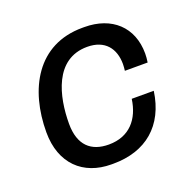

<svg xmlns="http://www.w3.org/2000/svg" viewBox="-100 -624 746 737"><g transform="rotate(-20 273.0 -255.5)"><path d="M317 -521H309C124 -521 42 -366 42 -191C42 -63 120 10 235 10H243C376 10 465 -64 484 -200H394C383 -121 337 -65 252 -65C180 -65 135 -104 135 -192C135 -303 168 -446 301 -446C374 -446 408 -400 408 -337C408 -328 407 -319 406 -310H499C501 -323 502 -335 502 -346C502 -454 429 -521 317 -521Z"/></g></svg>

Font: Chivo
Style: Italic
Weight: 400
Italic angle: -8°
Designer: Hector Gatti
Foundry: Omnibus-Type
Version: Version 1.003;PS 001.003;hotconv 1.0.70;makeotf.lib2.5.58329